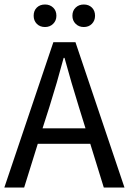

<svg xmlns="http://www.w3.org/2000/svg" viewBox="-20 -846 582 866"><path d="M-0.5 0 220.7 -655.8H320.3L541.5 0H448.2L387.2 -197.3H150.4L88.9 0ZM171.9 -267.1H365.7L335.4 -364.7Q318.4 -418.9 302.5 -473.6Q286.6 -528.3 271 -585H267.1Q252 -528.3 236.1 -473.6Q220.2 -418.9 203.1 -364.7ZM357.9 -724.1Q335.9 -724.1 321.3 -738.5Q306.6 -752.9 306.6 -774.9Q306.6 -797.9 321.3 -811.8Q335.9 -825.7 357.9 -825.7Q380.4 -825.7 394.5 -811.8Q408.7 -797.9 408.7 -774.9Q408.7 -752.9 394.5 -738.5Q380.4 -724.1 357.9 -724.1ZM183.1 -724.1Q160.2 -724.1 146 -738.5Q131.8 -752.9 131.8 -774.9Q131.8 -797.9 146 -811.8Q160.2 -825.7 183.1 -825.7Q205.1 -825.7 219.7 -811.8Q234.4 -797.9 234.4 -774.9Q234.4 -752.9 219.7 -738.5Q205.1 -724.1 183.1 -724.1Z"/></svg>

Font: Varta Medium
Style: Regular
Weight: 500
Designer: Joana Correia, Viktoriya Grabowska, Eben Sorkin
Foundry: Sorkin Type Co.
Version: Version 1.004